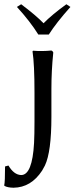

<svg xmlns="http://www.w3.org/2000/svg" viewBox="-61 -672 353 908"><path d="M120.1 -508.8Q81.5 -570.8 19 -639.2L39.1 -651.9Q109.9 -598.6 145 -562Q183.6 -601.6 252.9 -651.9L272 -639.2Q204.6 -563.5 169.9 -508.8ZM182.1 -251V-120.1Q182.1 46.4 151.4 110.8Q145 123.5 138.2 134.8Q85.9 214.8 2.9 215.8Q-25.4 215.3 -40 207L-41 204.1Q-37.1 188 -37.1 115.2L-21 110.8Q4.9 154.8 39.1 155.8Q91.8 155.8 100.1 3.9Q102.1 -36.1 102.1 -96.2V-234.9Q102.1 -367.7 92.8 -429.2L95.2 -432.1Q138.2 -428.7 182.1 -433.1Q190.4 -428.7 190.9 -422.9Q182.1 -337.4 182.1 -251Z"/></svg>

Font: Linux Biolinum O
Style: Regular
Weight: 400
Designer: Philipp H. Poll
Foundry: Philipp H. Poll
Version: Version 1.0.4